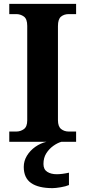

<svg xmlns="http://www.w3.org/2000/svg" viewBox="-20 -734 441 994"><path d="M28 0V-53H64Q86 -53 103.5 -65.5Q121 -78 121 -111V-600Q121 -636 103.5 -648.5Q86 -661 64 -661H28V-714H374V-661H336Q312 -661 296 -648Q280 -635 280 -599V-112Q280 -79 296.5 -66Q313 -53 336 -53H374V0ZM252 240Q179 240 141 213.5Q103 187 103 130Q103 99 119.5 72Q136 45 163 26Q190 7 221 0H298Q277 6 255.5 21.5Q234 37 219.5 60Q205 83 205 115Q205 143 224.5 155.5Q244 168 274 168Q287 168 303 166Q319 164 337 160V224Q321 231 294 235.5Q267 240 252 240Z"/></svg>

Font: Noto Serif Sinhala
Style: Bold
Weight: 700
Designer: Jelle Bosma - Monotype Design Team
Foundry: Monotype Imaging Inc.
Version: Version 2.007; ttfautohint (v1.8.4.7-5d5b)